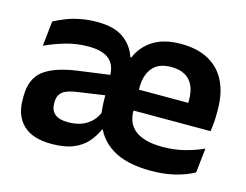

<svg xmlns="http://www.w3.org/2000/svg" viewBox="-77 -626 977 761"><g transform="rotate(15 411.0 -245.5)"><path d="M593 12.5Q492.5 12.5 434 -23.8Q375.5 -60 357 -124L347 -148Q343.5 -174.5 342.5 -200.2Q341.5 -226 341.5 -253L340.5 -306.5Q340.5 -354.5 313 -377Q285.5 -399.5 228.5 -399.5Q178 -399.5 133.8 -386.2Q89.5 -373 52 -355.5L63 -458Q83.5 -469 109.8 -479.5Q136 -490 168.2 -496.2Q200.5 -502.5 237.5 -502.5Q306.5 -502.5 345.2 -474.8Q384 -447 399 -401.5H403Q422.5 -448.5 466.5 -476.5Q510.5 -504.5 580 -504.5Q648.5 -504.5 694.8 -478.5Q741 -452.5 764.2 -404.8Q787.5 -357 787.5 -290.5V-273Q787.5 -255 786 -236.2Q784.5 -217.5 781.5 -200.5H665.5Q666.5 -228.5 667 -252.8Q667.5 -277 667.5 -297.5Q667.5 -332.5 656.5 -356.5Q645.5 -380.5 623 -393.2Q600.5 -406 566 -406Q514.5 -406 489.8 -376Q465 -346 465 -295.5V-250.5L465.5 -236.5V-200.5Q465.5 -177 473 -157Q480.5 -137 498 -122.2Q515.5 -107.5 544 -99.2Q572.5 -91 614.5 -91Q660 -91 701.2 -101.2Q742.5 -111.5 780 -128.5L769 -28Q736.5 -9.5 691.8 1.5Q647 12.5 593 12.5ZM185.5 11.5Q107.5 11.5 68.8 -25.5Q30 -62.5 30 -129V-143Q30 -214.5 74.2 -248.8Q118.5 -283 213.5 -296L352.5 -315L360 -232.5L232 -214Q190 -208.5 172.2 -194Q154.5 -179.5 154.5 -151.5V-146.5Q154.5 -119 171.8 -103.8Q189 -88.5 226 -88.5Q260.5 -88.5 285 -98.8Q309.5 -109 325.5 -126.8Q341.5 -144.5 348.5 -166L386 -95.5H364.5Q351.5 -65.5 330.2 -41.5Q309 -17.5 274 -3Q239 11.5 185.5 11.5ZM409 -200.5V-286H755.5V-200.5Z"/></g></svg>

Font: Anek Latin Medium SemiBold
Style: Regular
Weight: 600
Version: Version 1.003